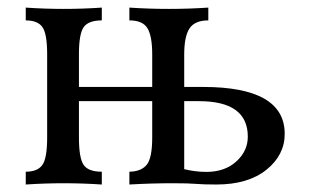

<svg xmlns="http://www.w3.org/2000/svg" viewBox="-20 -493 830 513"><path d="M558.1 0Q522 0 503.7 -1.7Q485.4 -3.4 441.9 -3.4Q383.8 -3.4 325.7 0V-34.2Q356.9 -34.7 371.8 -52.5Q386.7 -70.3 386.7 -126V-222.7H190.9V-126Q190.9 -70.8 203.4 -52.5Q215.8 -34.2 252 -34.2V0Q201.2 -3.4 150.4 -3.4Q99.6 -3.4 48.8 0V-34.2Q80.1 -34.2 93 -52Q106 -69.8 106 -126V-347.7Q106 -402.8 93.3 -420.7Q80.6 -438.5 48.8 -438.5V-472.7Q99.6 -469.2 150.4 -469.2Q201.2 -469.2 252 -472.7V-438.5Q216.8 -438.5 203.9 -420.9Q190.9 -403.3 190.9 -347.7V-260.7H386.7V-347.7Q386.7 -396.5 374 -417.5Q361.3 -438.5 325.7 -438.5V-472.7Q378.4 -469.2 431.2 -469.2Q483.9 -469.2 536.6 -472.7V-438.5Q500.5 -438.5 486.3 -417Q472.2 -395.5 472.2 -347.7V-260.7H522.5Q740.7 -260.7 740.7 -135.3Q740.7 -78.6 691.7 -39.3Q642.6 0 558.1 0ZM531.2 -33.7Q580.6 -33.7 611.3 -61.5Q642.1 -89.4 642.1 -127.9Q642.1 -222.7 511.7 -222.7H472.2V-41Q502.4 -33.7 531.2 -33.7Z"/></svg>

Font: Kelvinch
Style: Regular
Weight: 400
Designer: Paul James MIller
Foundry: High-Logic / Made with FontCreator
Version: Version 3.30 September 23, 2016